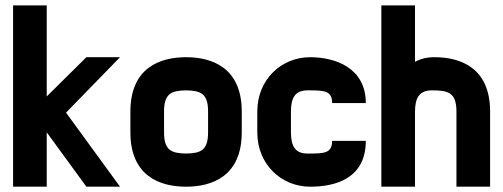

<svg xmlns="http://www.w3.org/2000/svg" viewBox="-20 -704 1897 724"><path d="M305.7 -488.3 156.2 -340.3V-683.6H29.3V0H156.2V-205.1L305.7 0H432.6L229 -279.3L432.6 -488.3Z M681.6 -488.3C584 -488.3 471.7 -449.2 471.7 -283.2V-205.1C471.7 -39.1 584 0 681.6 0C779.3 0 891.6 -39.1 891.6 -205.1V-283.2C891.6 -449.2 779.3 -488.3 681.6 -488.3ZM764.6 -205.1C764.6 -136.7 736.8 -126 681.6 -125C626.5 -126 598.6 -136.7 598.6 -205.1V-283.2C598.6 -351.6 626.5 -362.3 681.6 -363.3C736.8 -362.3 764.6 -351.6 764.6 -283.2Z M1139.6 -125C1092.8 -125 1077.1 -153.3 1077.1 -205.1V-283.2C1077.1 -335 1092.8 -363.3 1139.6 -363.3C1201.2 -363.3 1232.4 -363.3 1232.4 -315.4H1359.4C1359.4 -446.3 1247.1 -488.3 1149.4 -488.3C1042 -488.3 950.2 -405.3 950.2 -283.2V-205.1C950.2 -83 1042 0 1149.4 0C1247.1 0 1359.4 -32.2 1359.4 -172.9H1232.4C1232.4 -125 1201.2 -125 1139.6 -125Z M1618.2 -488.3C1588.9 -488.3 1564.5 -481.9 1544.9 -470.7V-683.6H1418V0H1544.9V-283.2C1544.9 -335 1561.5 -363.3 1608.4 -363.3C1669.9 -363.3 1701.2 -355.5 1701.2 -283.2V0H1828.1V-283.2C1828.1 -449.2 1715.8 -488.3 1618.2 -488.3Z"/></svg>

Font: Saman Dere
Style: Regular
Weight: 400
Designer: Tuna Ça_lar Gümü_
Foundry: Tuna Ça_lar Gümü_
Version: Version 1.001;hotconv 1.0.109;makeotfexe 2.5.65596